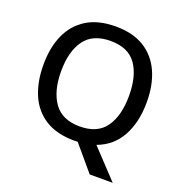

<svg xmlns="http://www.w3.org/2000/svg" viewBox="-155 -858 1095 1161"><g transform="rotate(20 392.5 -277.5)"><path d="M725 -358Q725 -230 675.5 -139Q626 -48 527 -12L698 170H550L414 9Q409 9 403.5 9.5Q398 10 393 10Q280 10 206 -36Q132 -82 96 -165Q60 -248 60 -359Q60 -469 96.5 -551Q133 -633 207 -679Q281 -725 394 -725Q504 -725 577.5 -679.5Q651 -634 688 -551.5Q725 -469 725 -358ZM174 -358Q174 -230 227 -156Q280 -82 393 -82Q507 -82 559 -156Q611 -230 611 -358Q611 -486 559.5 -559Q508 -632 394 -632Q280 -632 227 -559Q174 -486 174 -358Z"/></g></svg>

Font: Noto Sans Myanmar Medium
Style: Regular
Weight: 500
Designer: Monotype Design Team
Foundry: Monotype Imaging Inc.
Version: Version 2.107; ttfautohint (v1.8.4.7-5d5b)